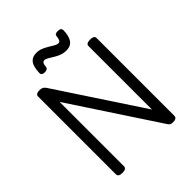

<svg xmlns="http://www.w3.org/2000/svg" viewBox="-297 -1290 1481 1481"><g transform="rotate(-45 444.0 -549.5)"><path d="M169 14Q125 14 125 -14V-863Q125 -877 136 -883.5Q147 -890 169 -890Q187 -890 198 -883.5Q209 -877 219 -863L675 -171V-863Q675 -877 686 -883.5Q697 -890 719 -890Q763 -890 763 -863V-14Q763 0 752 7Q741 14 720 14Q704 14 695 9Q686 4 675 -14L213 -716V-14Q213 0 202 7Q191 14 169 14ZM294 -958Q260 -958 260 -984Q262 -1052 285 -1081.5Q308 -1111 352 -1111Q382 -1111 407 -1100.5Q432 -1090 454 -1076.5Q476 -1063 494 -1052.5Q512 -1042 528 -1042Q540 -1042 546.5 -1055Q553 -1068 555 -1091Q555 -1113 589 -1113Q608 -1113 616.5 -1106Q625 -1099 625 -1085Q624 -1026 602 -992.5Q580 -959 531 -959Q500 -959 474 -969.5Q448 -980 427 -993Q406 -1006 388.5 -1016.5Q371 -1027 356 -1027Q345 -1027 338.5 -1017.5Q332 -1008 330 -984Q329 -971 320 -964.5Q311 -958 294 -958Z"/></g></svg>

Font: Playwrite AT
Style: Regular
Weight: 400
Designer: Veronika Burian, José Scaglione
Foundry: TypeTogether
Version: Version 1.002